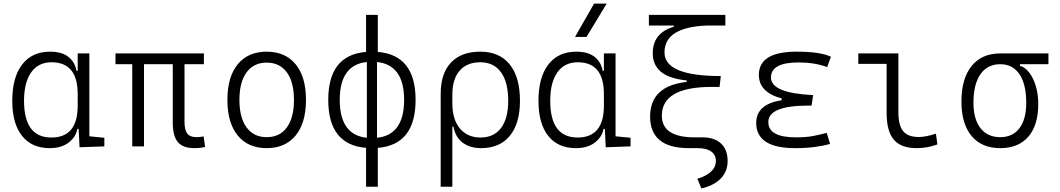

<svg xmlns="http://www.w3.org/2000/svg" viewBox="-20 -815 5899 1069"><path d="M256.3 9.8Q157.2 9.8 102.8 -58.3Q48.3 -126.5 48.3 -253.9Q48.3 -384.3 103.3 -455.8Q158.2 -527.3 258.8 -527.3Q323.7 -527.3 360.4 -498.8Q397 -470.2 406.2 -420.4H412.6V-517.6H477.5V-56.2L561 -47.9V0L422.9 4.9L418 -97.2H410.6Q402.8 -52.7 362.5 -21.5Q322.3 9.8 256.3 9.8ZM412.6 -226.1V-291.5Q412.6 -468.3 267.1 -468.3Q193.4 -468.3 153.6 -412.1Q113.8 -356 113.8 -253.9Q113.8 -49.3 266.1 -49.3Q412.6 -49.3 412.6 -226.1Z M1062 9.8Q998.5 9.8 970.2 -23.9Q941.9 -57.6 941.9 -131.8V-457.5H781.7V0H716.3V-457.5H623V-517.6H1115.2V-457.5H1007.3V-136.7Q1007.3 -91.8 1022.5 -71.5Q1037.6 -51.3 1074.7 -51.3Q1081.5 -51.3 1090.8 -52.2Q1100.1 -53.2 1113.8 -55.2L1122.1 3.4Q1106.9 6.8 1093.5 8.3Q1080.1 9.8 1062 9.8Z M1464.8 9.8Q1361.3 9.8 1303.7 -60.5Q1246.1 -130.9 1246.1 -258.8Q1246.1 -387.2 1303.7 -457.3Q1361.3 -527.3 1464.8 -527.3Q1568.4 -527.3 1626 -457.3Q1683.6 -387.2 1683.6 -258.8Q1683.6 -130.9 1626 -60.5Q1568.4 9.8 1464.8 9.8ZM1464.8 -51.3Q1537.6 -51.3 1577.1 -105.5Q1616.7 -159.7 1616.7 -258.8Q1616.7 -357.9 1577.1 -412.1Q1537.6 -466.3 1464.8 -466.3Q1392.6 -466.3 1352.8 -412.1Q1313 -357.9 1313 -258.8Q1313 -159.7 1352.8 -105.5Q1392.6 -51.3 1464.8 -51.3Z M2018.1 224.6V8.3Q1807.6 -8.8 1807.6 -258.8Q1807.6 -508.8 2018.1 -525.9V-732.4H2083.5V-525.9Q2293.9 -508.8 2293.9 -258.8Q2293.9 -8.8 2083.5 8.3V224.6ZM2079.1 -469.7V-47.9Q2230 -63.5 2230 -258.8Q2230 -454.1 2079.1 -469.7ZM2022.5 -47.9V-469.7Q1871.6 -454.1 1871.6 -258.8Q1871.6 -63.5 2022.5 -47.9Z M2658.7 9.8Q2597.7 9.8 2556.9 -20Q2516.1 -49.8 2504.4 -109.9H2498.5V224.6H2433.6V-292Q2433.6 -405.8 2490.7 -466.6Q2547.9 -527.3 2654.3 -527.3Q2760.7 -527.3 2817.9 -456.5Q2875 -385.7 2875 -253.9Q2875 -127.4 2818.6 -58.8Q2762.2 9.8 2658.7 9.8ZM2498.5 -240.7Q2498.5 -149.4 2540.8 -99.4Q2583 -49.3 2655.3 -49.3Q2729.5 -49.3 2769.5 -102.3Q2809.6 -155.3 2809.6 -253.9Q2809.6 -357.4 2769.3 -412.8Q2729 -468.3 2654.3 -468.3Q2579.6 -468.3 2539.1 -421.4Q2498.5 -374.5 2498.5 -287.6Z M3186 9.8Q3086.9 9.8 3032.5 -58.3Q2978 -126.5 2978 -253.9Q2978 -384.3 3033 -455.8Q3087.9 -527.3 3188.5 -527.3Q3253.4 -527.3 3290 -498.8Q3326.7 -470.2 3335.9 -420.4H3342.3V-517.6H3407.2V-56.2L3490.7 -47.9V0L3352.5 4.9L3347.7 -97.2H3340.3Q3332.5 -52.7 3292.2 -21.5Q3252 9.8 3186 9.8ZM3342.3 -226.1V-291.5Q3342.3 -468.3 3196.8 -468.3Q3123 -468.3 3083.3 -412.1Q3043.5 -356 3043.5 -253.9Q3043.5 -49.3 3195.8 -49.3Q3342.3 -49.3 3342.3 -226.1ZM3181.6 -609.4 3287.6 -794.9H3357.9L3245.6 -609.4Z M3815.4 9.8Q3599.6 9.8 3599.6 -166Q3599.6 -336.4 3803.2 -358.9V-367.2Q3706.5 -377 3660.4 -415Q3614.3 -453.1 3614.3 -518.1Q3614.3 -631.8 3731.4 -666V-672.9H3592.8V-732.4H4018.6V-672.9H3918Q3679.7 -664.6 3679.7 -522.9Q3679.7 -391.6 3993.2 -391.6L3986.3 -331.1H3942.9Q3665 -331.1 3665 -170.9Q3665 -50.3 3847.7 -50.3H3891.1Q3958 -50.3 3994.6 -15.9Q4031.2 18.6 4031.2 81.1Q4031.2 138.7 3993.9 178Q3956.5 217.3 3885.3 234.4L3862.8 180.2Q3911.6 166 3938.7 140.6Q3965.8 115.2 3965.8 81.1Q3965.8 46.9 3939.5 28.3Q3913.1 9.8 3864.7 9.8Z M4407.2 9.8Q4190.4 9.8 4190.4 -130.4Q4190.4 -235.4 4332 -256.8V-267.1Q4205.1 -300.8 4205.1 -397.9Q4205.1 -527.3 4415 -527.3Q4547.9 -527.3 4606.4 -499L4585.4 -441.4Q4517.1 -467.3 4425.8 -467.3Q4272.5 -467.3 4272.5 -383.3Q4272.5 -296.4 4507.3 -285.6L4498.5 -227.1H4481.4Q4257.8 -227.1 4257.8 -135.3Q4257.8 -50.3 4411.1 -50.3Q4471.7 -50.3 4511.7 -58.6Q4551.8 -66.9 4583 -75.2L4601.6 -13.7Q4564 -2.9 4514.9 3.4Q4465.8 9.8 4407.2 9.8Z M5083.5 9.8Q4996.6 9.8 4956.5 -37.4Q4916.5 -84.5 4916.5 -185.5V-459.5H4758.8V-517.6H4981.9V-190.4Q4981.9 -119.1 5007.8 -85.7Q5033.7 -52.2 5096.2 -52.2Q5133.8 -52.2 5190.9 -70.8L5199.2 -10.7Q5143.1 9.8 5083.5 9.8Z M5549.3 9.8Q5445.8 9.8 5389.4 -57.9Q5333 -125.5 5333 -249Q5333 -377.4 5389.6 -447.5Q5446.3 -517.6 5549.3 -517.6H5817.4V-457.5H5658.7V-448.7Q5688 -440.4 5710.9 -410.4Q5733.9 -380.4 5747.3 -335.2Q5760.7 -290 5760.7 -235.8Q5760.7 -118.2 5705.6 -54.2Q5650.4 9.8 5549.3 9.8ZM5549.3 -51.3Q5618.2 -51.3 5656 -101.3Q5693.8 -151.4 5693.8 -242.7Q5693.8 -345.7 5656.2 -401.6Q5618.7 -457.5 5549.3 -457.5Q5477.5 -457.5 5438.7 -401.6Q5399.9 -345.7 5399.9 -242.7Q5399.9 -151.4 5439.2 -101.3Q5478.5 -51.3 5549.3 -51.3Z"/></svg>

Font: CaskaydiaCove NFP Light
Style: Regular
Weight: 300
Designer: Aaron Bell
Foundry: Saja Typeworks
Version: Version 2111.001; VTT 6.35;Nerd Fonts 3.1.1